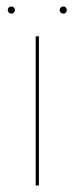

<svg xmlns="http://www.w3.org/2000/svg" viewBox="-20 -572 230 592"><path d="M90 -460V0H100V-460ZM164 -541Q164 -536 167.5 -533Q171 -530 175 -530Q180 -530 183 -533Q186 -536 186 -541Q186 -546 183 -549Q180 -552 175 -552Q171 -552 167.5 -549Q164 -546 164 -541ZM4 -541Q4 -536 7.5 -533Q11 -530 15 -530Q20 -530 23 -533Q26 -536 26 -541Q26 -546 23 -549Q20 -552 15 -552Q11 -552 7.5 -549Q4 -546 4 -541Z"/></svg>

Font: Jost Thin
Style: Regular
Weight: 250
Version: Version 3.710